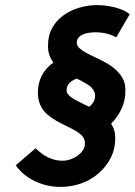

<svg xmlns="http://www.w3.org/2000/svg" viewBox="-20 -720 530 755"><path d="M437 -573 490 -664Q476 -676 454 -684Q432 -692 408 -696Q384 -700 363 -700Q327 -700 292.5 -690Q258 -680 230 -660Q202 -640 185.5 -610.5Q169 -581 169 -543Q168 -521 174 -504Q180 -487 190 -474Q159 -452 144 -422Q129 -392 129 -356Q129 -327 139 -306Q149 -285 165.5 -270.5Q182 -256 201.5 -245Q221 -234 241 -224.5Q261 -215 277.5 -205.5Q294 -196 304 -184.5Q314 -173 314 -156Q314 -141 305.5 -128.5Q297 -116 284 -107Q271 -98 256 -93Q241 -88 226 -88Q205 -88 185.5 -94.5Q166 -101 150 -112Q134 -123 120 -137L42 -70Q69 -31 116.5 -8Q164 15 218 15Q261 15 300 1Q339 -13 369 -39.5Q399 -66 416.5 -101.5Q434 -137 433 -180Q433 -196 428.5 -209.5Q424 -223 417 -234Q443 -260 458.5 -293.5Q474 -327 473 -368Q473 -393 462 -412.5Q451 -432 434 -447Q417 -462 397 -473Q377 -484 356.5 -493.5Q336 -503 319.5 -512Q303 -521 292.5 -530.5Q282 -540 282 -552Q282 -565 289.5 -573Q297 -581 308.5 -585.5Q320 -590 333 -591.5Q346 -593 357 -593Q372 -593 387 -590.5Q402 -588 414.5 -583.5Q427 -579 437 -573ZM331 -300Q318 -306 305 -312.5Q292 -319 280.5 -325Q269 -331 260.5 -337Q252 -343 247 -350Q242 -357 242 -365Q242 -377 247.5 -386Q253 -395 262 -401Q271 -407 281 -411Q293 -406 303.5 -400Q314 -394 323.5 -388.5Q333 -383 339.5 -376Q346 -369 350 -361Q354 -353 354 -343Q354 -330 347.5 -319Q341 -308 331 -300Z"/></svg>

Font: Advent Pro
Style: Bold Italic
Weight: 700
Italic angle: -12°
Designer: VivaRado, Andreas Kalpakidis
Foundry: VivaRado, Andreas Kalpakidis
Version: Version 3.000